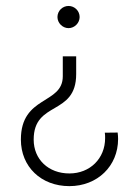

<svg xmlns="http://www.w3.org/2000/svg" viewBox="-20 -425 465 651"><path d="M212.4 -329.6C232.9 -329.6 250 -347.2 250 -367.2C250 -388.2 232.9 -404.8 212.4 -404.8C191.9 -404.8 174.8 -388.2 174.8 -367.2C174.8 -347.2 191.9 -329.6 212.4 -329.6ZM215.3 206.1C310.1 206.1 380.4 138.2 380.4 46.4C380.4 39.6 379.9 31.7 378.9 24.4L335.4 24.9C336.4 31.2 336.4 37.1 336.4 43.5C336.4 112.3 285.2 163.1 215.3 163.1C144.5 163.1 94.2 115.7 94.2 48.3C94.2 -84.5 238.3 -31.2 238.3 -173.8V-233.9H192.9V-166.5C192.9 -69.8 50.8 -102.1 50.8 48.3C50.8 140.1 119.1 206.1 215.3 206.1Z"/></svg>

Font: Now Light
Style: Regular
Weight: 300
Designer: Alfredo Marco Pradil
Foundry: Alfredo Marco Pradil
Version: Version 1.200;hotconv 1.0.109;makeotfexe 2.5.65596